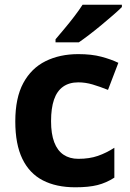

<svg xmlns="http://www.w3.org/2000/svg" viewBox="-20 -786 554 816"><path d="M300 10Q219 10 162 -19.5Q105 -49 75 -111Q45 -173 45 -270Q45 -370 79 -433Q113 -496 173.5 -526Q234 -556 313 -556Q369 -556 410.5 -545Q452 -534 483 -519L439 -404Q404 -418 373.5 -427Q343 -436 313 -436Q274 -436 248 -417.5Q222 -399 209.5 -362.5Q197 -326 197 -271Q197 -217 210.5 -181.5Q224 -146 250 -128.5Q276 -111 313 -111Q360 -111 396 -123.5Q432 -136 466 -158V-31Q432 -9 394.5 0.5Q357 10 300 10ZM498 -756Q484 -742 461 -722Q438 -702 411.5 -680Q385 -658 359.5 -638.5Q334 -619 315 -606H216V-619Q232 -638 253.5 -663.5Q275 -689 296 -716.5Q317 -744 331 -766H498Z"/></svg>

Font: Noto Sans Hebrew
Style: Bold
Weight: 700
Designer: Monotype Design Team
Foundry: Monotype Imaging Inc.
Version: Version 2.003